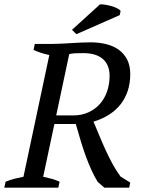

<svg xmlns="http://www.w3.org/2000/svg" viewBox="-33 -865 664 885"><path d="M166 -50.3Q186.5 -45.9 205.6 -40.8Q224.6 -35.6 241.7 -27.3L235.8 0H-13.2L-7.3 -27.3Q15.6 -36.6 35.6 -41.5Q55.7 -46.4 75.2 -50.3L194.3 -611.3Q171.4 -616.2 153.6 -622.3Q135.7 -628.4 121.6 -634.8L127.4 -662.6H210.9Q230 -662.6 251.2 -663.8Q272.5 -665 294.7 -666.3Q316.9 -667.5 339.4 -668.7Q361.8 -669.9 383.3 -669.9Q423.3 -669.9 457.3 -661.4Q491.2 -652.8 515.6 -634.8Q540 -616.7 553.7 -589.1Q567.4 -561.5 567.4 -523.4Q567.4 -481.4 555.9 -446.5Q544.4 -411.6 522.7 -384Q501 -356.4 469.5 -336.4Q438 -316.4 397.9 -304.2Q411.6 -272.5 425.3 -239Q439 -205.6 453.9 -173.1Q468.8 -140.6 485.6 -109.6Q502.4 -78.6 522.5 -51.3L567.4 -23.4L562.5 0H447.8L417.5 -26.4Q402.8 -49.8 389.2 -79.6Q375.5 -109.4 363 -143.6Q350.6 -177.7 339.1 -215.6Q327.6 -253.4 316.4 -293.5H217.8ZM351.6 -620.1Q328.6 -620.1 314 -619.4Q299.3 -618.7 286.1 -615.7L226.1 -333H304.2Q343.3 -333 374.5 -347.2Q405.8 -361.3 427.5 -386Q449.2 -410.6 460.7 -443.8Q472.2 -477.1 472.2 -515.6Q472.2 -542 463.6 -561.8Q455.1 -581.5 439.5 -594.5Q423.8 -607.4 401.6 -613.8Q379.4 -620.1 351.6 -620.1ZM427.7 -844.7Q436 -845.7 450.4 -843.5Q464.8 -841.3 479.5 -837.2Q494.1 -833 506.3 -827.1Q518.6 -821.3 522.9 -814.5L519 -795.4L319.3 -707.5L298.8 -727.5Z"/></svg>

Font: PT Astra Serif
Style: Italic
Weight: 400
Italic angle: -16°
Designer: A.Korolkova, I. Chaeva
Foundry: ParaType Ltd
Version: Version 1.001